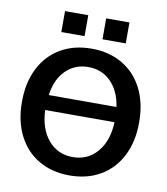

<svg xmlns="http://www.w3.org/2000/svg" viewBox="-78 -735 706 813"><g transform="rotate(10 275.0 -328.0)"><path d="M527 -259Q527 -177 496 -115.5Q465 -54 408 -20.5Q351 13 275 13Q199 13 142 -20.5Q85 -54 54 -115.5Q23 -177 23 -259Q23 -342 54 -403.5Q85 -465 142 -498.5Q199 -532 275 -532Q351 -532 408 -498.5Q465 -465 496 -403.5Q527 -342 527 -259ZM275 -66Q340 -66 380.5 -114Q421 -162 424 -242H126Q129 -162 169.5 -114Q210 -66 275 -66ZM421 -307Q411 -375 372 -414Q333 -453 275 -453Q217 -453 178 -414Q139 -375 130 -307ZM236 -669V-579H136V-669ZM313 -669H413V-579H313Z"/></g></svg>

Font: Non Bureau
Style: Regular
Weight: 400
Designer: Jona Saucedo
Foundry: Non Foundry
Version: Version 1.000; ttfautohint (v1.8.4)